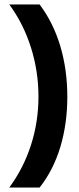

<svg xmlns="http://www.w3.org/2000/svg" viewBox="-20 -695 355 865"><path d="M21.7 150Q85.8 63.3 119.6 -41.7Q153.3 -146.7 153.3 -260Q153.3 -374.2 119.2 -481.7Q85 -589.2 21.7 -675H158.3Q220 -593.3 251.7 -487.1Q283.3 -380.8 283.3 -259.2Q283.3 -137.5 251.7 -32.5Q220 72.5 158.3 150Z"/></svg>

Font: Funnel Sans
Style: Bold
Weight: 700
Designer: NORD ID, Kristian Moeller
Foundry: Dicotype
Version: Version 1.000